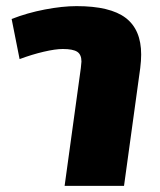

<svg xmlns="http://www.w3.org/2000/svg" viewBox="-20 -607 523 627"><path d="M441 -429Q441 -409 438 -385L385 0H191L244 -385Q246 -401 246 -406Q246 -429 232 -438Q218 -447 185 -447Q161 -447 122.5 -438Q84 -429 44 -414L18 -545Q69 -565 126.5 -576Q184 -587 230 -587Q340 -587 390.5 -548.5Q441 -510 441 -429Z"/></svg>

Font: FiraGO Heavy
Style: Italic
Weight: 900
Italic angle: -8°
Designer: bBox Type GmbH
Foundry: bBox Type GmbH
Version: Version 1.001